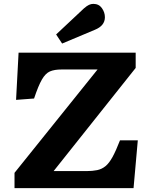

<svg xmlns="http://www.w3.org/2000/svg" viewBox="-20 -972 785 992"><path d="M55 0V-79L484 -613H298Q261 -613 238 -603Q215 -593 196.5 -561Q178 -529 156 -463L63 -456L76 -700H681V-621L257 -88H426Q458 -88 482 -93Q506 -98 525 -113.5Q544 -129 561.5 -161Q579 -193 600 -247H692L670 0ZM301 -747 270 -794 414 -929Q429 -942 440 -947Q451 -952 462 -952Q491 -952 506.5 -930Q522 -908 522 -883Q522 -839 470 -818Z"/></svg>

Font: Literata 7pt
Style: Bold
Weight: 700
Designer: Latin by Veronika Burian and Jose Scaglione. Greek by Irene Vlachou. Cyrillic by Vera Evstafieva.
Foundry: TypeTogether
Version: Version 3.002